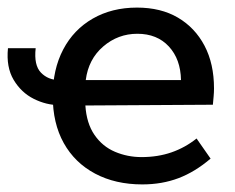

<svg xmlns="http://www.w3.org/2000/svg" viewBox="-23 -470 620 506"><path d="M133 -193Q99 -193 66 -209.5Q33 -226 13 -259.5Q-7 -293 -2 -343H71Q66 -298 85 -278.5Q104 -259 133 -259ZM532 -52Q491 -17 447.5 -0.5Q404 16 352 16Q281 16 227.5 -12.5Q174 -41 145 -93Q116 -145 116 -217Q116 -287 143.5 -339.5Q171 -392 221.5 -421Q272 -450 338 -450Q401 -450 446 -423.5Q491 -397 516 -349.5Q541 -302 541 -237Q541 -227 540 -216Q539 -205 538 -194L202 -192Q205 -145 226 -114.5Q247 -84 280 -70Q313 -56 350 -56Q393 -56 429 -68.5Q465 -81 495 -105ZM454 -259Q453 -314 422 -347.5Q391 -381 339 -381Q288 -381 249 -347.5Q210 -314 203 -259Z"/></svg>

Font: Podkova Medium
Style: Regular
Weight: 500
Designer: Ilya Yudin
Foundry: Cyreal (www.cyreal.org)
Version: Version 2.103